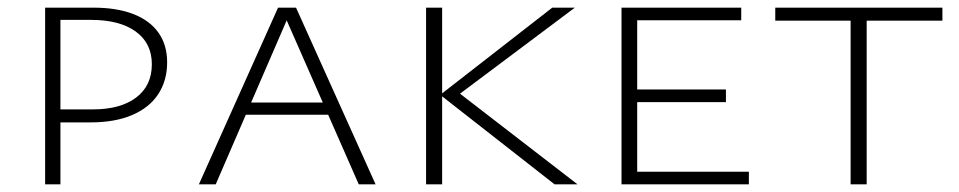

<svg xmlns="http://www.w3.org/2000/svg" viewBox="-20 -482 2508 502"><path d="M98 0V-462H224Q285 -462 328 -445.5Q371 -429 394 -397Q417 -365 417 -319Q417 -271 393.5 -235.5Q370 -200 325 -181Q280 -162 217 -162H118V-196H223Q295 -196 336 -227Q377 -258 377 -314Q377 -369 335 -399.5Q293 -430 218 -430H138V0Z M500 0 707 -462H754L962 0H918L722 -446H737L544 0ZM601 -182 613 -214H842L857 -182Z M1430 0 1131 -234 1424 -462H1483L1164 -223L1166 -250L1490 0ZM1094 0V-462H1136V0Z M1605 0V-462H1646V0ZM1619 0V-33H1938V0ZM1619 -215V-248H1878V-215ZM1619 -429V-462H1918V-429Z M2204 0V-462H2246V0ZM2007 -428V-462H2444V-428Z"/></svg>

Font: Ysabeau SC ExtraLight
Style: Regular
Weight: 250
Designer: Christian Thalmann (Catharsis Fonts)
Version: Version 2.001;gftools[0.9.30]; featfreeze: smcp